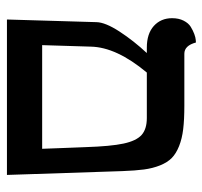

<svg xmlns="http://www.w3.org/2000/svg" viewBox="-36 -562 598 567"><g transform="rotate(90 263.5 -279.0)"><path d="M329.1 -413.1H194.8Q119.6 -323.2 118.2 -247.1L113.8 -104H419.9Q418.9 -121.6 417.5 -168Q416 -214.4 415 -231.9Q412.6 -306.6 404.5 -344.2Q396.5 -381.8 379.2 -397.5Q361.8 -413.1 329.1 -413.1ZM497.1 0H38.1L45.9 -264.2Q46.4 -290.5 73.7 -332.5Q101.1 -374.5 137.2 -413.1H121.1Q80.1 -413.1 57.1 -433.8Q34.2 -454.6 34.2 -487.8Q34.2 -507.3 41.5 -521.7Q48.8 -536.1 59.6 -542.7Q70.3 -549.3 80.8 -553.2Q91.3 -557.1 98.6 -557.6L106 -558.1Q115.2 -523.9 139.2 -523.9H293Q333.5 -523.9 361.8 -520.5Q390.1 -517.1 412.1 -508.3Q434.1 -499.5 447 -486.8Q460 -474.1 468.8 -452.4Q477.5 -430.7 481 -404.8Q484.4 -378.9 485.8 -340.8Z"/></g></svg>

Font: Common Serif SemiBold
Style: Regular
Weight: 600
Designer: Philipp H. Poll, Khaled Hosny
Foundry: Stefan Peev, Context Ltd.
Version: Version 1.026